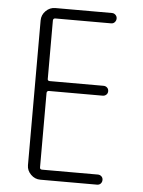

<svg xmlns="http://www.w3.org/2000/svg" viewBox="-53 -772 605 814"><g transform="rotate(5 250.0 -365.0)"><path d="M149.4 0Q126 0 108.9 -17.1Q91.8 -34.2 91.8 -56.6V-672.9Q91.8 -696.3 108.9 -713.4Q126 -730.5 149.4 -730.5H390.6Q399.4 -730.5 405.8 -724.1Q412.1 -717.8 412.1 -709Q412.1 -700.2 406.2 -693.4Q400.4 -686.5 390.6 -686.5H153.3Q144.5 -686.5 143.6 -677.7V-427.7Q143.6 -419.9 153.3 -419.9H381.8Q390.6 -419.9 397 -414.1Q403.3 -408.2 403.3 -398.9Q403.3 -389.6 397 -383.8Q390.6 -377.9 381.8 -377.9H153.3Q144.5 -377.9 143.6 -369.1V-51.8Q143.6 -43 153.3 -43H390.6Q399.4 -43 405.8 -37.1Q412.1 -31.2 412.1 -22Q412.1 -12.7 406.2 -6.3Q400.4 0 390.6 0Z"/></g></svg>

Font: Rounded-X Mgen+ 1mn light
Style: Regular
Weight: 200
Designer: [Source Han Sans]
Ryoko NISHIZUKA  (kana & ideographs); Paul D. Hunt (Latin, Greek & Cyrillic); Wenlong ZHANG  (bopomofo
Version: Version 1.059.20150602